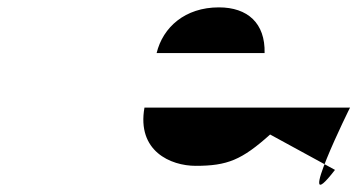

<svg xmlns="http://www.w3.org/2000/svg" viewBox="-20 -640 970 521"><path d="M930 -348C934 -358 771 -26 889 -179L713 -275C636 -206 597 -190 511 -190C443 -190 351 -230 372 -348ZM405 -496C422 -566 482 -620 574 -620C652 -620 700 -577 698 -496Z"/></svg>

Font: Hussar Dziwak
Style: Kur
Weight: 400
Version: Version 1.022